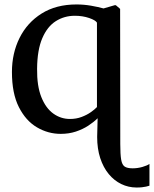

<svg xmlns="http://www.w3.org/2000/svg" viewBox="-20 -590 691 862"><path d="M593.5 251.9Q556.6 251.9 524.5 236.3Q492.3 220.7 468 191.2Q443.7 161.7 429.9 119.6Q416.2 77.6 416.2 24.8L418.3 -59.1Q400.6 -41.6 376 -25.5Q351.3 -9.5 320.3 0.8Q289.3 11 252.7 11Q195.8 11 145.8 -18.4Q95.8 -47.8 64.7 -109.2Q33.6 -170.6 33.6 -266.9Q33.6 -350.9 67.8 -419.7Q102.1 -488.6 167 -529.3Q231.9 -570 323.3 -570Q356.4 -570 388.9 -564.4Q421.4 -558.7 444.9 -552.1L494.8 -566.6H500.1L519.3 -550.1L520 56.9Q520 103.4 524 126.7Q528 150.1 539.8 157.9Q551.7 165.7 575.6 165.7Q597.4 165.7 619.3 159.5Q641.1 153.2 651 146V243.7Q643.9 246 635.8 247.8Q627.8 249.5 617.6 250.7Q607.4 251.9 593.5 251.9ZM294.1 -55.9Q322.4 -55.9 346.2 -64.9Q370 -73.8 387.7 -86.3Q405.4 -98.7 415.3 -109.3V-488.3Q409.3 -499.1 380.1 -509.2Q350.8 -519.2 315.9 -519.2Q268.7 -519.2 230.5 -495Q192.3 -470.8 169.8 -418.3Q147.3 -365.9 146.5 -281.4Q145.6 -204.2 165.5 -154.4Q185.4 -104.5 219.2 -80.2Q252.9 -55.9 294.1 -55.9Z"/></svg>

Font: Merriweather Light
Style: Regular
Weight: 300
Designer: Eben Sorkin
Foundry: Eben Sorkin
Version: Version 2.100